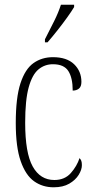

<svg xmlns="http://www.w3.org/2000/svg" viewBox="-20 -786 398 816"><path d="M208 10Q161 10 125 -15.5Q89 -41 68 -101Q47 -161 47 -263Q47 -371 67 -432Q87 -493 122.5 -518Q158 -543 205 -543Q264 -543 295 -513Q326 -483 326 -438Q326 -418 315.5 -409.5Q305 -401 289 -401Q289 -455 270.5 -484Q252 -513 205 -513Q170 -513 143.5 -491Q117 -469 102 -415Q87 -361 87 -264Q87 -136 119 -78.5Q151 -21 211 -21Q255 -21 281 -50.5Q307 -80 318 -114Q323 -109 325.5 -102.5Q328 -96 328 -84Q328 -65 314.5 -43Q301 -21 274.5 -5.5Q248 10 208 10ZM171 -619Q193 -662 210.5 -697Q228 -732 239 -766H295V-756Q285 -739 266 -712.5Q247 -686 224.5 -657.5Q202 -629 182 -606H171Z"/></svg>

Font: Noto Serif Bengali ExtraCondensed ExtraLight
Style: Regular
Weight: 200
Width: 2
Designer: Juan Bruce, Universal Thirst, Indian Type Foundry and the Monotype Design Team.
Foundry: Monotype Imaging Inc.
Version: Version 2.003; ttfautohint (v1.8.4.7-5d5b)